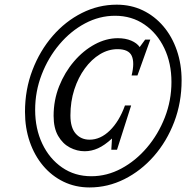

<svg xmlns="http://www.w3.org/2000/svg" viewBox="-20 -792 802 822"><path d="M363.5 10.5Q303 10.5 252.2 -14Q201.5 -38.5 164.5 -82.5Q127.5 -126.5 107.2 -185.5Q87 -244.5 87 -313Q87 -408.5 118.8 -491.5Q150.5 -574.5 205.2 -637.8Q260 -701 330.8 -736.5Q401.5 -772 479.5 -772Q541 -772 591.8 -747.5Q642.5 -723 679.8 -679Q717 -635 737.2 -576Q757.5 -517 757.5 -448Q757.5 -353 725.8 -269.8Q694 -186.5 638.8 -123.5Q583.5 -60.5 512.5 -25Q441.5 10.5 363.5 10.5ZM342.5 -144.5Q309.5 -144.5 279 -160.5Q248.5 -176.5 229 -210Q209.5 -243.5 209.5 -296Q209.5 -363 233.2 -422.8Q257 -482.5 296.8 -529Q336.5 -575.5 385.5 -602Q434.5 -628.5 484.5 -628.5Q517 -628.5 541.8 -618Q566.5 -607.5 578 -590.5L601.5 -622.5H623.5L568.5 -469H543.5Q557 -524 544 -552.8Q531 -581.5 483 -581.5Q444 -581.5 408 -559.8Q372 -538 343.5 -499.2Q315 -460.5 298.2 -409Q281.5 -357.5 281.5 -297.5Q281.5 -245.5 304.2 -219.8Q327 -194 363.5 -194Q410 -194 450.2 -233.2Q490.5 -272.5 515 -340.5H541.5L481 -151H456.5L459.5 -199Q428 -170 399.8 -157.2Q371.5 -144.5 342.5 -144.5ZM371 -37.5Q438 -37.5 499.5 -70.5Q561 -103.5 609.2 -160.2Q657.5 -217 685.8 -289.5Q714 -362 714 -441Q714 -521.5 683.5 -585.5Q653 -649.5 598.5 -687Q544 -724.5 472.5 -724.5Q405.5 -724.5 344 -691.8Q282.5 -659 234.5 -602.2Q186.5 -545.5 158.5 -473Q130.5 -400.5 130.5 -321.5Q130.5 -241 161 -176.8Q191.5 -112.5 245.8 -75Q300 -37.5 371 -37.5Z"/></svg>

Font: Libre Caslon Condensed
Style: Italic
Weight: 400
Italic angle: -22.583°
Designer: Pablo Impallari, Rodrigo Fuenzalida, Katja Schimmel, Ertekin Erdin
Foundry: Pablo Impallari, Rodrigo Fuenzalida
Version: Version 2.000;gftools[0.9.33]